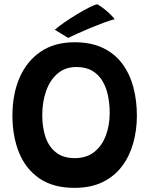

<svg xmlns="http://www.w3.org/2000/svg" viewBox="-20 -859 717 904"><path d="M331 25.5Q229.5 25.5 164.8 -19.5Q100 -64.5 69.2 -141.5Q38.5 -218.5 38.5 -314.5Q38.5 -415.5 72.2 -493.2Q106 -571 171.2 -615.5Q236.5 -660 331 -660Q409.5 -660 465.2 -633Q521 -606 556.2 -558.2Q591.5 -510.5 608 -448Q624.5 -385.5 624.5 -314.5Q624.5 -247 607.5 -185.8Q590.5 -124.5 555 -77Q519.5 -29.5 464 -2Q408.5 25.5 331 25.5ZM331.5 -114.5Q388 -114.5 424.5 -144Q461 -173.5 478.8 -222Q496.5 -270.5 496.5 -326Q496.5 -368 488.8 -407Q481 -446 463 -476.8Q445 -507.5 414.8 -525.5Q384.5 -543.5 340 -543.5Q287.5 -543.5 251.8 -513.2Q216 -483 197.5 -431.5Q179 -380 179 -316Q179 -259.5 194.2 -214Q209.5 -168.5 243.5 -141.5Q277.5 -114.5 331.5 -114.5ZM438.5 -839Q458 -827.5 475.8 -812.8Q493.5 -798 505.2 -785.8Q517 -773.5 520 -768.5Q500.5 -764 469.5 -752.5Q438.5 -741 404.8 -727Q371 -713 343 -700.2Q315 -687.5 301 -680.5L238 -719Q255 -734 283.2 -753.5Q311.5 -773 342.5 -791.8Q373.5 -810.5 399.8 -823.8Q426 -837 438.5 -839Z"/></svg>

Font: Grandstander Thin SemiBold
Style: Regular
Weight: 600
Version: Version 1.200